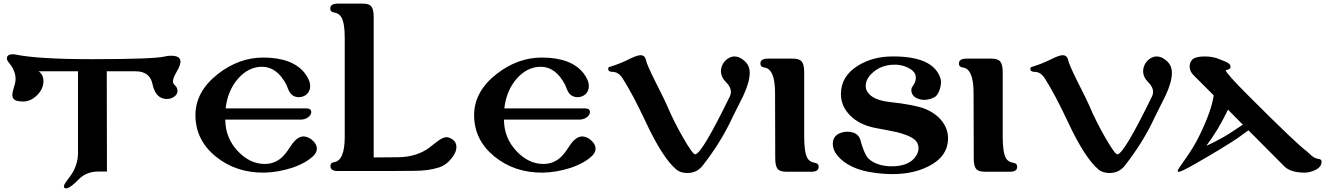

<svg xmlns="http://www.w3.org/2000/svg" viewBox="-20 -945 7348 1061"><path d="M977 -600C980 -625 962 -637 925 -637C914 -637 902 -636 891 -633C852 -623 716 -618 483 -618C286 -618 146 -627 63 -644C58 -645 54 -645 50 -645C29 -645 18 -637 18 -622C18 -615 21 -609 26 -603C52 -572 65 -542 66 -514C67 -501 64 -484 57 -463C51 -443 48 -429 48 -422C48 -413 50 -406 55 -399C62 -389 80 -384 111 -384C138 -385 163 -397 186 -420C209 -443 220 -469 220 -497C220 -520 211 -538 194 -551H411V-93C410 -63 403 -35 390 -8C383 8 370 27 353 49C340 66 333 78 333 84C333 92 337 96 346 96C356 96 371 87 392 68L428 34C455 13 487 3 522 3H571L570 -551H729C781 -551 812 -528 822 -483C832 -434 853 -407 885 -400C891 -399 897 -398 902 -398C935 -398 961 -420 961 -441C960 -456 956 -466 947 -473C939 -480 935 -488 936 -499C937 -510 943 -526 956 -548C969 -570 976 -587 977 -600Z M1717 -89C1726 -100 1731 -111 1731 -123C1731 -142 1720 -160 1698 -177C1684 -186 1670 -191 1657 -191C1633 -191 1609 -173 1586 -137C1565 -104 1546 -81 1529 -68C1504 -49 1476 -39 1443 -39C1388 -39 1338 -63 1294 -110C1248 -159 1225 -217 1225 -284H1641C1656 -284 1669 -288 1680 -295C1693 -304 1700 -314 1700 -326C1700 -339 1691 -346 1672 -346H1227C1234 -411 1257 -466 1295 -510C1334 -554 1378 -576 1428 -576C1483 -576 1528 -543 1563 -476C1574 -449 1582 -418 1615 -410C1620 -409 1626 -408 1631 -408C1666 -408 1694 -432 1694 -469C1694 -491 1684 -515 1664 -541C1619 -598 1542 -627 1434 -627C1346 -627 1263 -597 1185 -537C1102 -472 1060 -396 1060 -309C1060 -218 1097 -142 1171 -81C1246 -20 1335 10 1440 9C1491 8 1542 -1 1595 -18C1650 -37 1691 -61 1717 -89Z M2475 -178C2465 -184 2455 -187 2446 -187C2422 -187 2387 -156 2355 -131C2308 -95 2249 -77 2179 -76L2045 -75V-849C2045 -910 2029 -925 1984 -925H1847C1819 -925 1805 -916 1805 -898C1805 -885 1812 -878 1827 -876C1845 -873 1858 -864 1867 -849C1879 -827 1885 -790 1885 -737V-188C1885 -101 1865 -54 1826 -49C1813 -47 1806 -40 1806 -28C1806 -9 1819 0 1846 0C2123 0 2264 0 2271 -1C2321 -1 2366 -7 2407 -20C2431 -28 2453 -43 2472 -66C2492 -89 2502 -111 2502 -133C2502 -153 2493 -168 2475 -178Z M3257 -89C3266 -100 3271 -111 3271 -123C3271 -142 3260 -160 3238 -177C3224 -186 3210 -191 3197 -191C3173 -191 3149 -173 3126 -137C3105 -104 3086 -81 3069 -68C3044 -49 3016 -39 2983 -39C2928 -39 2878 -63 2834 -110C2788 -159 2765 -217 2765 -284H3181C3196 -284 3209 -288 3220 -295C3233 -304 3240 -314 3240 -326C3240 -339 3231 -346 3212 -346H2767C2774 -411 2797 -466 2835 -510C2874 -554 2918 -576 2968 -576C3023 -576 3068 -543 3103 -476C3114 -449 3122 -418 3155 -410C3160 -409 3166 -408 3171 -408C3206 -408 3234 -432 3234 -469C3234 -491 3224 -515 3204 -541C3159 -598 3082 -627 2974 -627C2886 -627 2803 -597 2725 -537C2642 -472 2600 -396 2600 -309C2600 -218 2637 -142 2711 -81C2786 -20 2875 10 2980 9C3031 8 3082 -1 3135 -18C3190 -37 3231 -61 3257 -89Z M4087 -415C4111 -466 4123 -509 4123 -543C4123 -573 4111 -597 4086 -615C4071 -627 4055 -633 4039 -633C3999 -633 3964 -593 3964 -553C3964 -530 3973 -510 3991 -492C4010 -474 4019 -455 4019 -436C4019 -428 4017 -420 4013 -412C3910 -201 3847 -95 3822 -92C3813 -91 3791 -122 3755 -184C3719 -247 3690 -305 3667 -360C3660 -377 3638 -422 3600 -497C3569 -559 3553 -597 3550 -611C3547 -630 3536 -640 3519 -640C3506 -640 3481 -631 3444 -612C3415 -598 3384 -586 3351 -576C3344 -575 3341 -571 3341 -564C3341 -553 3349 -548 3364 -548C3386 -548 3405 -536 3420 -513C3459 -452 3501 -372 3548 -272C3611 -137 3668 -49 3719 -7C3734 5 3754 11 3779 11C3814 11 3842 -3 3863 -30C3932 -118 3986 -206 4027 -295Z M4484 -45C4465 -48 4451 -56 4443 -69C4430 -90 4424 -131 4424 -190V-545C4424 -606 4406 -621 4361 -621H4224C4196 -621 4182 -612 4182 -594C4182 -581 4189 -574 4204 -572C4243 -567 4263 -520 4263 -432L4264 -72C4264 -11 4280 4 4327 4H4464C4491 4 4504 -5 4504 -24C4504 -36 4497 -43 4484 -45Z M5176 -515C5148 -596 5058 -635 4906 -633C4835 -632 4774 -615 4721 -582C4658 -543 4627 -491 4627 -425C4627 -382 4643 -344 4674 -311C4708 -274 4756 -250 4817 -238C4856 -231 4896 -223 4935 -215C4998 -199 5036 -180 5048 -157C5053 -147 5056 -137 5056 -126C5056 -107 5048 -88 5031 -69C5005 -40 4963 -26 4906 -26C4884 -26 4863 -29 4844 -34C4813 -43 4790 -56 4775 -73C4761 -91 4747 -124 4734 -173C4725 -202 4701 -217 4662 -217C4647 -217 4633 -214 4619 -208C4594 -197 4582 -177 4582 -150C4582 -128 4590 -107 4607 -86C4650 -34 4719 -2 4814 10C4849 15 4882 17 4913 17C4988 17 5054 3 5111 -26C5183 -62 5219 -114 5219 -182C5219 -247 5174 -310 5093 -343C5056 -358 4991 -371 4899 -381C4834 -388 4792 -407 4773 -438C4767 -447 4764 -458 4764 -470C4764 -497 4777 -521 4803 -544C4831 -569 4866 -584 4907 -587C4941 -590 4972 -584 4999 -570C5027 -557 5041 -538 5041 -515C5041 -500 5035 -483 5022 -466C5018 -461 5016 -455 5016 -448C5016 -424 5030 -407 5057 -398C5066 -395 5076 -393 5086 -393C5105 -393 5125 -398 5144 -408C5163 -417 5180 -458 5180 -491C5180 -500 5179 -508 5176 -515Z M5581 -45C5562 -48 5548 -56 5540 -69C5527 -90 5521 -131 5521 -190V-545C5521 -606 5503 -621 5458 -621H5321C5293 -621 5279 -612 5279 -594C5279 -581 5286 -574 5301 -572C5340 -567 5360 -520 5360 -432L5361 -72C5361 -11 5377 4 5424 4H5561C5588 4 5601 -5 5601 -24C5601 -36 5594 -43 5581 -45Z M6420 -415C6444 -466 6456 -509 6456 -543C6456 -573 6444 -597 6419 -615C6404 -627 6388 -633 6372 -633C6332 -633 6297 -593 6297 -553C6297 -530 6306 -510 6324 -492C6343 -474 6352 -455 6352 -436C6352 -428 6350 -420 6346 -412C6243 -201 6180 -95 6155 -92C6146 -91 6124 -122 6088 -184C6052 -247 6023 -305 6000 -360C5993 -377 5971 -422 5933 -497C5902 -559 5886 -597 5883 -611C5880 -630 5869 -640 5852 -640C5839 -640 5814 -631 5777 -612C5748 -598 5717 -586 5684 -576C5677 -575 5674 -571 5674 -564C5674 -553 5682 -548 5697 -548C5719 -548 5738 -536 5753 -513C5792 -452 5834 -372 5881 -272C5944 -137 6001 -49 6052 -7C6067 5 6087 11 6112 11C6147 11 6175 -3 6196 -30C6265 -118 6319 -206 6360 -295Z M7183 9C7204 10 7225 5 7245 -4C7270 -15 7282 -30 7283 -50C7284 -60 7278 -66 7265 -67C7252 -69 7241 -74 7230 -83L7200 -110C7167 -133 7060 -235 6880 -415C6796 -499 6754 -546 6754 -556C6754 -557 6755 -558 6756 -558C6772 -560 6780 -566 6780 -576C6780 -579 6779 -582 6778 -585C6773 -598 6745 -607 6718 -618C6696 -628 6669 -633 6637 -633C6606 -633 6584 -628 6572 -619C6560 -608 6554 -594 6554 -578C6554 -560 6561 -544 6576 -529L6687 -418C6679 -362 6654 -291 6612 -204C6589 -155 6560 -108 6527 -62C6501 -26 6488 -6 6488 -1C6488 1 6489 3 6490 4C6496 8 6529 -7 6589 -42C6692 -101 6769 -148 6821 -183C6842 -198 6862 -212 6879 -225L7077 -26C7099 -4 7134 8 7183 9ZM6848 -256C6787 -215 6749 -191 6733 -183C6696 -163 6667 -148 6646 -139C6690 -197 6730 -264 6766 -339Z"/></svg>

Font: GFS Jackson
Style: Regular
Weight: 400
Designer: George Matthiopoulos
Foundry: George Matthiopoulos
Version: Version 1.0